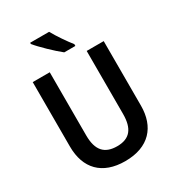

<svg xmlns="http://www.w3.org/2000/svg" viewBox="-219 -1069 1111 1211"><g transform="rotate(-30 336.5 -463.5)"><path d="M326 -937H188V-928C218 -890 299 -812 344 -777H425V-790C396 -826 350 -893 326 -937ZM595 -244V-714H471V-255C471 -149 430 -97 338 -97C248 -97 202 -144 202 -254V-714H78V-245C78 -85 168 10 335 10C509 10 595 -91 595 -244Z"/></g></svg>

Font: Noto Sans Devanagari UI SemiCondensed SemiBold
Style: Regular
Weight: 600
Width: 4
Designer: Jelle Bosma - Monotype Design Team
Foundry: Monotype Imaging Inc.
Version: Version 2.004